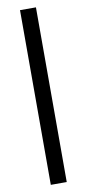

<svg xmlns="http://www.w3.org/2000/svg" viewBox="-100 -761 446 985"><g transform="rotate(-10 122.5 -268.0)"><path d="M81 187V-723H164V187Z"/></g></svg>

Font: Archivo SemiBold Medium
Style: Regular
Weight: 500
Version: Version 2.001